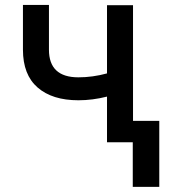

<svg xmlns="http://www.w3.org/2000/svg" viewBox="-20 -566 693 764"><path d="M509.3 -545.4V-85H613.8V177.7H508.3V0H405.8V-181.6Q348.1 -167 292 -167Q188 -167 129.6 -217.8Q71.3 -268.6 71.3 -368.2V-546.4H174.8V-368.2Q174.8 -258.3 292 -258.3Q348.6 -258.3 405.8 -273.9V-545.4Z"/></svg>

Font: Interop Med
Style: Regular
Weight: 500
Designer: Rasmus Andersson, Google, Jang Haemin
Foundry: jhaemin
Version: Version 1.007